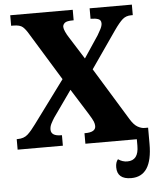

<svg xmlns="http://www.w3.org/2000/svg" viewBox="-60 -765 835 1019"><g transform="rotate(-5 357.0 -255.5)"><path d="M10 0H251V-56H247Q193 -56 193 -91Q193 -107 201 -122.5Q209 -138 218 -152L317 -292L401 -158Q421 -126 426 -113Q431 -100 431 -89Q431 -56 375 -56H371V0H703V-56H691Q674 -56 654.5 -67Q635 -78 616 -109L444 -390L580 -586Q608 -626 626.5 -642Q645 -658 672 -658H681V-714H456V-658H460Q482 -658 497 -652.5Q512 -647 512 -629Q512 -616 503 -598.5Q494 -581 486 -568L408 -451L333 -570Q323 -585 315.5 -601.5Q308 -618 308 -628Q308 -640 318.5 -649Q329 -658 362 -658H366V-714H33V-658H45Q80 -658 95 -644.5Q110 -631 125 -605L280 -352L113 -126Q90 -94 69.5 -75Q49 -56 15 -56H10ZM598 203Q710 203 710 31V-56H645V35Q645 113 585 113Q559 113 536 97Q523 112 523 139Q523 203 598 203Z"/></g></svg>

Font: Noto Serif SemiCondensed Extra
Style: Regular
Weight: 800
Width: 4
Designer: Monotype Design Team
Foundry: Monotype Imaging Inc.
Version: Version 1.002